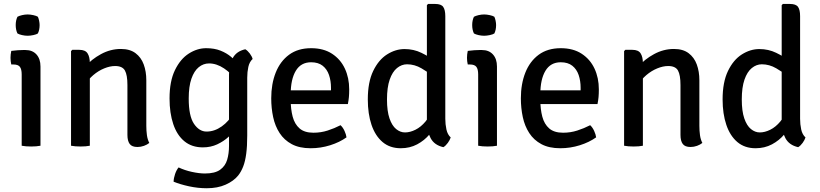

<svg xmlns="http://www.w3.org/2000/svg" viewBox="-20 -756 4252 996"><path d="M190 0Q169.5 4 141.5 4Q113.5 4 92.5 0V-370Q92.5 -397 83.2 -409.2Q74 -421.5 49.5 -421.5H38.5Q34.5 -438.5 34.5 -456Q34.5 -465 35.5 -473.8Q36.5 -482.5 38.5 -492Q57 -494.5 73 -495.5Q89 -496.5 99.5 -496.5H112Q148.5 -496.5 169.2 -473.5Q190 -450.5 190 -411ZM61.5 -626Q61.5 -650.5 70.5 -669Q79.5 -674 94.5 -677.5Q109.5 -681 123.5 -681Q136.5 -681 152.8 -677.5Q169 -674 176.5 -669Q180.5 -660.5 183 -648.2Q185.5 -636 185.5 -626Q185.5 -601 176.5 -582.5Q169.5 -577.5 153 -574Q136.5 -570.5 123.5 -570.5Q109.5 -570.5 94.2 -574Q79 -577.5 70.5 -582.5Q61.5 -601 61.5 -626Z M391.5 -497.5Q422.5 -497.5 434.2 -479.2Q446 -461 446 -428V0Q426 4 398 4Q369.5 4 348.5 0V-491L355 -497.5ZM739 -103.5Q739 -77.5 742.2 -54.5Q745.5 -31.5 754.5 -14.5Q743.5 -5.5 727 0.5Q710.5 6.5 693 6.5Q664.5 6.5 652.8 -9.2Q641 -25 641 -56V-315Q641 -367 628 -390.2Q615 -413.5 577 -413.5Q550.5 -413.5 520.5 -401.2Q490.5 -389 464 -366.5Q437.5 -344 421 -314.5V-409.5Q454.5 -448.5 503.8 -475.2Q553 -502 607 -502Q654 -502 683 -480.2Q712 -458.5 725.5 -421.8Q739 -385 739 -339.5Z M1290.5 -450Q1274 -435 1268.2 -408.8Q1262.5 -382.5 1262.5 -353V-53.5Q1262.5 3 1257.2 42Q1252 81 1241.5 108Q1231 135 1215.5 154.5Q1192 183.5 1150.2 202Q1108.5 220.5 1052.5 220.5Q1006.5 220.5 960.5 210.5Q914.5 200.5 880.5 186.5Q881 168 888.2 146.8Q895.5 125.5 906.5 112.5Q938 127.5 976 135.8Q1014 144 1043 144Q1095 144 1122 124.5Q1149 105 1158.5 72.5Q1168 40 1168 1V-370.5Q1168 -417 1186.8 -453.5Q1205.5 -490 1252.5 -500.5Q1265 -493 1276 -478.2Q1287 -463.5 1290.5 -450ZM859.5 -245.5Q859.5 -334.5 887.5 -392.2Q915.5 -450 959.2 -478Q1003 -506 1049.5 -506Q1092.5 -506 1124.2 -493.2Q1156 -480.5 1179.2 -460.8Q1202.5 -441 1220 -420L1207 -336Q1181 -375.5 1142.2 -401.2Q1103.5 -427 1064.5 -427Q1035 -427 1011 -407.5Q987 -388 973 -347.8Q959 -307.5 959 -245Q959 -154 986.2 -113.8Q1013.5 -73.5 1051.5 -73.5Q1092.5 -73.5 1130.2 -100.2Q1168 -127 1189 -167.5L1203.5 -91Q1190 -68.5 1165.2 -45.8Q1140.5 -23 1106.8 -7.2Q1073 8.5 1032.5 8.5Q975 8.5 936.5 -23.2Q898 -55 878.8 -112.2Q859.5 -169.5 859.5 -245.5Z M1448 -216V-287.5H1697V-300.5Q1697 -336.5 1686.8 -366.8Q1676.5 -397 1653.8 -415Q1631 -433 1594 -433Q1541 -433 1514.5 -388.8Q1488 -344.5 1488 -268V-238Q1488 -189.5 1498.2 -150.8Q1508.5 -112 1534 -89.8Q1559.5 -67.5 1606 -67.5Q1644.5 -67.5 1679.5 -78.8Q1714.5 -90 1746.5 -106.5Q1759 -95 1767.2 -76.8Q1775.5 -58.5 1777.5 -43.5Q1742 -18 1692.8 -2.5Q1643.5 13 1591.5 13Q1533 13 1493.5 -8.2Q1454 -29.5 1430.5 -65.8Q1407 -102 1397 -148.5Q1387 -195 1387 -246Q1387 -320.5 1410.2 -379.2Q1433.5 -438 1479.5 -472Q1525.5 -506 1594 -506Q1658.5 -506 1702.5 -477.2Q1746.5 -448.5 1769 -400.2Q1791.5 -352 1791.5 -292.5Q1791.5 -269.5 1790 -252.8Q1788.5 -236 1784.5 -216Z M2290 -140Q2290 -111 2295.8 -84.5Q2301.5 -58 2318 -43Q2314 -30 2303.2 -15Q2292.5 0 2280 7.5Q2233 -3 2213.8 -39.5Q2194.5 -76 2194.5 -122.5V-729L2200.5 -735.5H2237.5Q2268.5 -735.5 2279.2 -720.2Q2290 -705 2290 -672ZM1888 -240.5Q1888 -330 1916 -388Q1944 -446 1988 -473.8Q2032 -501.5 2078.5 -501.5Q2126 -501.5 2166 -482Q2206 -462.5 2241 -436.5L2231 -358Q2202.5 -380.5 2166.5 -401.5Q2130.5 -422.5 2091.5 -422.5Q2063.5 -422.5 2039.5 -403Q2015.5 -383.5 2001.5 -343Q1987.5 -302.5 1987.5 -240Q1987.5 -179.5 2000.5 -141.8Q2013.5 -104 2035 -86.5Q2056.5 -69 2081 -69Q2107 -69 2135.2 -83Q2163.5 -97 2187.5 -125.8Q2211.5 -154.5 2224 -198.5L2243.5 -123.5Q2234 -90 2208 -58.8Q2182 -27.5 2144 -7.2Q2106 13 2059 13Q2002.5 13 1964.5 -19.2Q1926.5 -51.5 1907.2 -108.5Q1888 -165.5 1888 -240.5Z M2558 0Q2537.5 4 2509.5 4Q2481.5 4 2460.5 0V-370Q2460.5 -397 2451.2 -409.2Q2442 -421.5 2417.5 -421.5H2406.5Q2402.5 -438.5 2402.5 -456Q2402.5 -465 2403.5 -473.8Q2404.5 -482.5 2406.5 -492Q2425 -494.5 2441 -495.5Q2457 -496.5 2467.5 -496.5H2480Q2516.5 -496.5 2537.2 -473.5Q2558 -450.5 2558 -411ZM2429.5 -626Q2429.5 -650.5 2438.5 -669Q2447.5 -674 2462.5 -677.5Q2477.5 -681 2491.5 -681Q2504.5 -681 2520.8 -677.5Q2537 -674 2544.5 -669Q2548.5 -660.5 2551 -648.2Q2553.5 -636 2553.5 -626Q2553.5 -601 2544.5 -582.5Q2537.5 -577.5 2521 -574Q2504.5 -570.5 2491.5 -570.5Q2477.5 -570.5 2462.2 -574Q2447 -577.5 2438.5 -582.5Q2429.5 -601 2429.5 -626Z M2743 -216V-287.5H2992V-300.5Q2992 -336.5 2981.8 -366.8Q2971.5 -397 2948.8 -415Q2926 -433 2889 -433Q2836 -433 2809.5 -388.8Q2783 -344.5 2783 -268V-238Q2783 -189.5 2793.2 -150.8Q2803.5 -112 2829 -89.8Q2854.5 -67.5 2901 -67.5Q2939.5 -67.5 2974.5 -78.8Q3009.5 -90 3041.5 -106.5Q3054 -95 3062.2 -76.8Q3070.5 -58.5 3072.5 -43.5Q3037 -18 2987.8 -2.5Q2938.5 13 2886.5 13Q2828 13 2788.5 -8.2Q2749 -29.5 2725.5 -65.8Q2702 -102 2692 -148.5Q2682 -195 2682 -246Q2682 -320.5 2705.2 -379.2Q2728.5 -438 2774.5 -472Q2820.5 -506 2889 -506Q2953.5 -506 2997.5 -477.2Q3041.5 -448.5 3064 -400.2Q3086.5 -352 3086.5 -292.5Q3086.5 -269.5 3085 -252.8Q3083.5 -236 3079.5 -216Z M3260.5 -497.5Q3291.5 -497.5 3303.2 -479.2Q3315 -461 3315 -428V0Q3295 4 3267 4Q3238.5 4 3217.5 0V-491L3224 -497.5ZM3608 -103.5Q3608 -77.5 3611.2 -54.5Q3614.5 -31.5 3623.5 -14.5Q3612.5 -5.5 3596 0.5Q3579.5 6.5 3562 6.5Q3533.5 6.5 3521.8 -9.2Q3510 -25 3510 -56V-315Q3510 -367 3497 -390.2Q3484 -413.5 3446 -413.5Q3419.5 -413.5 3389.5 -401.2Q3359.5 -389 3333 -366.5Q3306.5 -344 3290 -314.5V-409.5Q3323.5 -448.5 3372.8 -475.2Q3422 -502 3476 -502Q3523 -502 3552 -480.2Q3581 -458.5 3594.5 -421.8Q3608 -385 3608 -339.5Z M4130.5 -140Q4130.5 -111 4136.2 -84.5Q4142 -58 4158.5 -43Q4154.5 -30 4143.8 -15Q4133 0 4120.5 7.5Q4073.5 -3 4054.2 -39.5Q4035 -76 4035 -122.5V-729L4041 -735.5H4078Q4109 -735.5 4119.8 -720.2Q4130.5 -705 4130.5 -672ZM3728.5 -240.5Q3728.5 -330 3756.5 -388Q3784.5 -446 3828.5 -473.8Q3872.5 -501.5 3919 -501.5Q3966.5 -501.5 4006.5 -482Q4046.5 -462.5 4081.5 -436.5L4071.5 -358Q4043 -380.5 4007 -401.5Q3971 -422.5 3932 -422.5Q3904 -422.5 3880 -403Q3856 -383.5 3842 -343Q3828 -302.5 3828 -240Q3828 -179.5 3841 -141.8Q3854 -104 3875.5 -86.5Q3897 -69 3921.5 -69Q3947.5 -69 3975.8 -83Q4004 -97 4028 -125.8Q4052 -154.5 4064.5 -198.5L4084 -123.5Q4074.5 -90 4048.5 -58.8Q4022.5 -27.5 3984.5 -7.2Q3946.5 13 3899.5 13Q3843 13 3805 -19.2Q3767 -51.5 3747.8 -108.5Q3728.5 -165.5 3728.5 -240.5Z"/></svg>

Font: Signika Negative Light
Style: Regular
Weight: 400
Version: Version 2.001